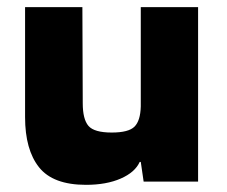

<svg xmlns="http://www.w3.org/2000/svg" viewBox="-20 -516 633 536"><path d="M220 0Q128 0 89 -49Q50 -98 50 -189V-496H210L211 -228Q211 -183 227 -164.5Q243 -146 292 -146Q339 -146 355.5 -162.5Q372 -179 373 -219V-496H533V-9H381L373 -64H370Q357 -35 317 -17.5Q277 0 220 0Z"/></svg>

Font: Bakbak One
Style: Regular
Weight: 400
Designer: Saumya Kishore and Sanchit Sawaria
Foundry: A Good Feeling
Version: Version 1.003; ttfautohint (v1.8.3)